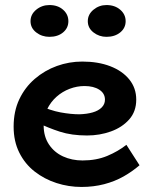

<svg xmlns="http://www.w3.org/2000/svg" viewBox="-20 -727 604 761"><path d="M303 14Q252 14 204 -1.5Q156 -17 117.5 -47Q79 -77 56.5 -122Q34 -167 34 -225Q34 -286 56.5 -333.5Q79 -381 118 -414.5Q157 -448 205.5 -465.5Q254 -483 306 -483Q369 -483 417 -464.5Q465 -446 492.5 -412Q520 -378 520 -332Q520 -285 492 -253.5Q464 -222 419.5 -206Q375 -190 325 -190Q264 -190 217.5 -205Q171 -220 126 -242V-313Q179 -289 220 -281.5Q261 -274 295 -274Q325 -275 347.5 -281.5Q370 -288 383 -301Q396 -314 396 -332Q396 -357 373.5 -371.5Q351 -386 315 -386Q285 -386 256 -375Q227 -364 204 -343.5Q181 -323 167 -294.5Q153 -266 153 -230Q153 -186 174 -154.5Q195 -123 230 -107Q265 -91 307 -91Q362 -91 405 -109Q448 -127 481 -153L533 -72Q504 -47 469.5 -27.5Q435 -8 393 3Q351 14 303 14ZM402 -581Q373 -581 350.5 -598.5Q328 -616 328 -643Q328 -670 350.5 -688.5Q373 -707 402 -707Q435 -707 456.5 -688.5Q478 -670 478 -643Q478 -616 456.5 -598.5Q435 -581 402 -581ZM176 -581Q146 -581 123.5 -598.5Q101 -616 101 -643Q101 -670 123.5 -688.5Q146 -707 176 -707Q209 -707 230 -688.5Q251 -670 251 -643Q251 -616 230 -598.5Q209 -581 176 -581Z"/></svg>

Font: BioRhyme
Style: Bold
Weight: 700
Designer: Aoife Mooney
Foundry: Aoife Mooney Type
Version: Version 1.600;gftools[0.9.33]